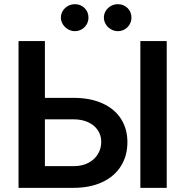

<svg xmlns="http://www.w3.org/2000/svg" viewBox="-20 -905 907 925"><path d="M593.8 -219.7Q593.8 -154.8 562.7 -105Q531.7 -55.2 472.9 -27.6Q414.1 0 334 0H69.3V-707H196.3V-433.6H334Q414.6 -433.6 473.1 -407.2Q531.7 -380.9 562.7 -332.8Q593.8 -284.7 593.8 -219.7ZM334 -104.5Q375.5 -104.5 405.8 -120.4Q436 -136.2 451.9 -163.1Q467.8 -189.9 467.8 -221.7Q467.8 -252 451.9 -276.6Q436 -301.3 405.8 -315.7Q375.5 -330.1 334 -330.1H196.3V-104.5ZM783.2 0H656.2V-707H783.2ZM273.4 -820.3Q273.4 -837.9 282.7 -852.8Q292 -867.7 307.4 -876.2Q322.8 -884.8 340.8 -884.8Q368.7 -884.8 387.5 -866.2Q406.2 -847.7 406.2 -820.3Q406.2 -802.7 397.7 -787.8Q389.2 -772.9 374 -763.9Q358.9 -754.9 340.8 -754.9Q323.2 -754.9 307.6 -763.9Q292 -772.9 282.7 -788.1Q273.4 -803.2 273.4 -820.3ZM480.5 -820.3Q480.5 -837.9 489.7 -852.8Q499 -867.7 514.4 -876.2Q529.8 -884.8 547.9 -884.8Q575.7 -884.8 594.5 -866.2Q613.3 -847.7 613.3 -820.3Q613.3 -802.7 604.7 -787.8Q596.2 -772.9 581.1 -763.9Q565.9 -754.9 547.9 -754.9Q530.3 -754.9 514.6 -763.9Q499 -772.9 489.7 -788.1Q480.5 -803.2 480.5 -820.3Z"/></svg>

Font: Pretendard SemiBold
Style: Regular
Weight: 600
Designer: Base glyphs from Inter by Rasmus Andersson; Hangeul glyphs from Noto Sans CJK(Source Han Sans) by Jang Soo-young and Kan
Foundry: Kil Hyung-jin
Version: Version 1.309